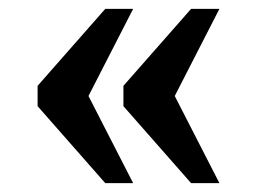

<svg xmlns="http://www.w3.org/2000/svg" viewBox="-20 -487 581 434"><path d="M412 -73 259 -247V-293L412 -467H476L375 -270L476 -73ZM218 -73 65 -247V-293L218 -467H281L180 -270L281 -73Z"/></svg>

Font: Noto Serif Tibetan SemiBold
Style: Regular
Weight: 600
Designer: Monotype Design Team
Foundry: Monotype Imaging Inc.
Version: Version 2.103; ttfautohint (v1.8.4.7-5d5b)